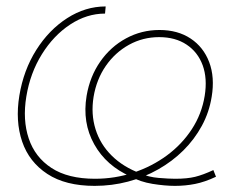

<svg xmlns="http://www.w3.org/2000/svg" viewBox="-20 -574 757 605"><path d="M278.3 11.7Q186.5 11.7 129.2 -25.9Q71.8 -63.5 49.8 -127.9Q27.8 -192.4 41 -272.9Q54.2 -353 94.2 -416.5Q134.3 -480 191.7 -516.8Q249 -553.7 313 -553.7L311 -531.2Q253.4 -531.2 201.2 -496.8Q148.9 -462.4 112.1 -403.3Q75.2 -344.2 63 -270Q50.8 -196.3 70.6 -137.5Q90.3 -78.6 142.3 -44.7Q194.3 -10.7 279.3 -10.7Q342.3 -10.7 400.4 -30Q458.5 -49.3 505.9 -84.2Q553.2 -119.1 584.5 -167Q615.7 -214.8 625 -272Q633.8 -326.7 618.7 -368.2Q603.5 -409.7 568.1 -433.3Q532.7 -457 481.4 -457Q430.2 -457 386.5 -432.9Q342.8 -408.7 313.5 -366.5Q284.2 -324.2 274.9 -269Q266.1 -214.8 281 -167Q295.9 -119.1 332.3 -83.3Q368.7 -47.4 423.3 -27.3Q447.8 -16.1 479.7 -13.4Q511.7 -10.7 532.2 -10.7Q569.8 -10.7 594.7 -16.8Q619.6 -22.9 652.3 -38.1L660.6 -17.1Q625.5 -0.5 594.7 5.6Q564 11.7 531.2 11.7Q500 11.7 460.7 5.4Q421.4 -1 392.1 -17.6Q314.9 -51.3 276.9 -119.4Q238.8 -187.5 252.9 -272Q263.2 -333 295.9 -379.9Q328.6 -426.8 377.2 -453.1Q425.8 -479.5 482.4 -479.5Q540 -479.5 580.6 -452.6Q621.1 -425.8 639.2 -378.2Q657.2 -330.6 647 -269Q639.2 -220.2 616 -177.5Q592.8 -134.8 557.9 -100.1Q522.9 -65.4 478.5 -40.3Q434.1 -15.1 383.3 -1.7Q332.5 11.7 278.3 11.7Z"/></svg>

Font: Inter 28pt Thin
Style: Italic
Weight: 250
Italic angle: -9.3988°
Designer: Rasmus Andersson
Foundry: rsms
Version: Version 4.001;git-66647c0bb